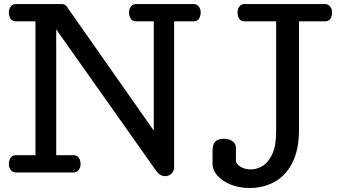

<svg xmlns="http://www.w3.org/2000/svg" viewBox="-20 -857 1686 954"><path d="M801.3 18.1Q785.6 18.1 774.7 10.5Q763.7 2.9 756.3 -7.8L259.3 -710.9V-85.9H345.2Q363.8 -85.9 372.1 -72.8Q380.4 -59.6 380.4 -41Q380.4 -24.9 370.8 -12.5Q361.3 0 344.2 0H60.1Q43 0 33.4 -12.5Q23.9 -24.9 23.9 -41Q23.9 -59.6 32.2 -72.8Q40.5 -85.9 59.1 -85.9H156.2V-751H59.1Q40.5 -751 32.2 -764.4Q23.9 -777.8 23.9 -795.9Q23.9 -812 33.4 -824.5Q43 -836.9 60.1 -836.9H286.1Q306.6 -836.9 314.9 -819.8L744.1 -208V-751H656.2Q637.7 -751 629.4 -764.4Q621.1 -777.8 621.1 -795.9Q621.1 -812 630.6 -824.5Q640.1 -836.9 657.2 -836.9H941.4Q958.5 -836.9 967.8 -824.5Q977.1 -812 977.1 -795.9Q977.1 -777.8 969 -764.4Q960.9 -751 942.4 -751H845.2V-25.9Q845.2 -7.3 832.3 5.4Q819.3 18.1 801.3 18.1ZM1219.7 77.1Q1169.9 77.1 1128.2 60.8Q1086.4 44.4 1061.3 16.6Q1036.1 -11.2 1036.1 -45.4V-110.4Q1036.1 -138.7 1049.3 -153.1Q1062.5 -167.5 1093.3 -167.5Q1116.7 -167.5 1134.5 -156Q1152.3 -144.5 1152.3 -121.6V-59.6Q1152.8 -41.5 1175 -28.3Q1197.3 -15.1 1227.1 -15.1Q1255.4 -15.1 1284.2 -32.2Q1313 -49.3 1332.5 -90.6Q1352.1 -131.8 1352.1 -203.6V-751H1194.8Q1176.3 -751 1168.2 -764.4Q1160.2 -777.8 1160.2 -795.9Q1160.2 -812 1169.4 -824.5Q1178.7 -836.9 1195.8 -836.9H1594.2Q1611.3 -836.9 1620.6 -824.5Q1629.9 -812 1629.9 -795.9Q1629.9 -777.8 1621.8 -764.4Q1613.8 -751 1595.2 -751H1465.8V-216.3Q1465.8 -113.8 1433.1 -49.1Q1400.4 15.6 1344.7 46.4Q1289.1 77.1 1219.7 77.1Z"/></svg>

Font: Cutive
Style: Regular
Weight: 400
Version: Version 1.100; ttfautohint (v1.8.4.7-5d5b)